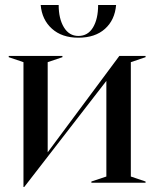

<svg xmlns="http://www.w3.org/2000/svg" viewBox="-20 -732 617 769"><path d="M74 -483 15 -503V-508H230V-503L171 -483V-122L458 -508H563V-503L504 -483V-25L563 -5V0H346V-5L406 -25V-408L77 17H74ZM143 -712H215Q215 -657 236 -622.5Q257 -588 294 -588Q332 -588 352.5 -622Q373 -656 373 -712H445Q440 -652 400.5 -616.5Q361 -581 294 -581Q228 -581 188 -617Q148 -653 143 -712Z"/></svg>

Font: Nyght Serif
Style: Regular
Weight: 400
Designer: Maksym Kobuzan
Version: Version 0.410